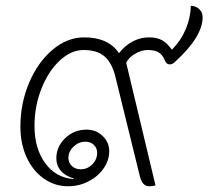

<svg xmlns="http://www.w3.org/2000/svg" viewBox="-20 -639 725 668"><path d="M51 -198Q51 -280 81.5 -351.5Q112 -423 163 -466Q214 -509 273 -509Q357 -509 394 -454Q415 -481 442 -495Q469 -509 498 -509Q526 -509 544 -499Q562 -489 578 -466Q609 -497 626 -537Q643 -577 644 -619Q662 -618 673.5 -607Q685 -596 685 -579Q685 -511 588 -423Q580 -415 571 -415Q565 -415 561 -418Q557 -421 553 -430Q545 -449 531.5 -457Q518 -465 494 -465Q473 -465 451 -452.5Q429 -440 419 -421L521 6Q511 9 500 9Q487 9 479 0.5Q471 -8 466 -28L382 -370Q370 -420 344 -442.5Q318 -465 271 -465Q227 -465 187.5 -428Q148 -391 124 -330Q100 -269 100 -201Q100 -122 137.5 -71Q175 -20 237 -16V-18Q208 -26 192 -44.5Q176 -63 176 -88Q176 -129 207 -158.5Q238 -188 281 -188Q314 -188 337 -166Q360 -144 360 -113Q360 -81 340.5 -53Q321 -25 288 -8Q255 9 217 9Q170 9 132 -18Q94 -45 72.5 -92Q51 -139 51 -198ZM318 -107Q318 -124 306.5 -135Q295 -146 277 -146Q254 -146 236 -129Q218 -112 218 -90Q218 -73 230 -61.5Q242 -50 261 -50Q284 -50 301 -67Q318 -84 318 -107Z"/></svg>

Font: K2D Thin
Style: Italic
Weight: 100
Italic angle: -10°
Designer: Katatrad Aksorn Co.,Ltd.
Foundry: Cadson Demak Co.,Ltd.
Version: Version 1.000; ttfautohint (v1.6)